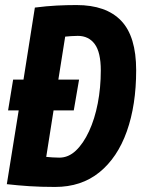

<svg xmlns="http://www.w3.org/2000/svg" viewBox="-20 -730 564 760"><path d="M198 10Q142 10 96.5 7Q51 4 7 -1L54 -293H12L32 -415H73L118 -700Q165 -706 204.5 -708Q244 -710 283 -710Q400 -710 459.5 -648Q519 -586 519 -452Q519 -314 482 -210Q445 -106 373.5 -48Q302 10 198 10ZM215 -106Q251 -106 280.5 -134Q310 -162 332.5 -210.5Q355 -259 367 -321Q379 -383 379 -451Q379 -523 355 -555.5Q331 -588 288 -588Q274 -588 261.5 -587Q249 -586 238 -585L211 -415H293L272 -293H192L163 -109Q176 -108 187.5 -107Q199 -106 215 -106Z"/></svg>

Font: Georama SemiCondensed
Style: Bold Italic
Weight: 700
Width: 4
Italic angle: -9°
Designer: Jean-Baptiste Levee
Foundry: Production Type
Version: Version 1.000